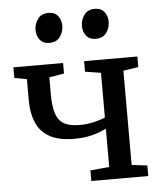

<svg xmlns="http://www.w3.org/2000/svg" viewBox="-55 -839 745 887"><g transform="rotate(-5 317.5 -395.5)"><path d="M332.5 0V-49L420.5 -57.5V-235Q404 -227 382.5 -219Q361 -211 333.8 -206Q306.5 -201 271.5 -201Q202.5 -201 159.8 -223.5Q117 -246 97 -290.5Q77 -335 77 -400.5V-494.5L19.5 -505.5V-554.5H250V-505.5L181 -494V-415Q181 -361 191.5 -327.5Q202 -294 227.8 -278.2Q253.5 -262.5 301 -262.5Q338.5 -262.5 370.8 -270.5Q403 -278.5 420.5 -287V-494L347.5 -505.5V-554.5H594.5V-505.5L524.5 -494.5V-57.5L596.5 -49V0ZM194.5 -652.5Q166.5 -652.5 151.5 -671.5Q136.5 -690.5 136.5 -716.5Q136.5 -745.5 153.2 -768.2Q170 -791 202 -791H203Q231.5 -791 246.5 -772Q261.5 -753 261.5 -726.5Q261.5 -698 245 -675.2Q228.5 -652.5 195.5 -652.5ZM409.5 -652.5Q381.5 -652.5 366.5 -671.5Q351.5 -690.5 351.5 -716.5Q351.5 -745.5 368.2 -768.2Q385 -791 417 -791H418Q446.5 -791 461.5 -772Q476.5 -753 476.5 -726.5Q476.5 -698 460 -675.2Q443.5 -652.5 410.5 -652.5Z"/></g></svg>

Font: Merriweather 20pt
Style: Regular
Weight: 400
Version: Version 2.100